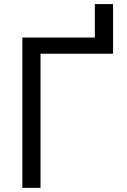

<svg xmlns="http://www.w3.org/2000/svg" viewBox="-20 -909 615 929"><path d="M88.1 0H176.1V-649.1H527V-889.2H438.9V-727.3H88.1Z"/></svg>

Font: Margiela Sans
Style: Regular
Weight: 400
Designer: Stefan Endress, Andreas Faust
Version: Version 1.100;FEAKit 1.0